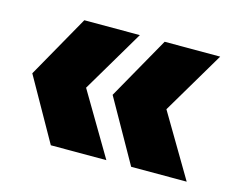

<svg xmlns="http://www.w3.org/2000/svg" viewBox="-62 -512 651 531"><g transform="rotate(15 263.5 -246.0)"><path d="M120 -67 19 -246 120 -425H279L173 -246L279 -67ZM350 -67 249 -246 350 -425H509L403 -246L509 -67Z"/></g></svg>

Font: Outfit Thin ExtraBold
Style: Regular
Weight: 800
Version: Version 1.100;gftools[0.9.27]